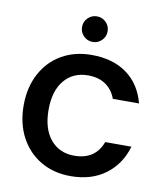

<svg xmlns="http://www.w3.org/2000/svg" viewBox="-84 -810 767 888"><g transform="rotate(10 300.0 -365.5)"><path d="M300 -620Q275 -620 257.5 -637.5Q240 -655 240 -680Q240 -705 257.5 -722.5Q275 -740 300 -740Q325 -740 342.5 -722.5Q360 -705 360 -680Q360 -655 342.5 -637.5Q325 -620 300 -620ZM37 -276Q37 -361 71.5 -425.5Q106 -490 167 -525Q228 -560 307 -560Q407 -560 472.5 -512.5Q538 -465 561 -377H438Q423 -418 390 -441Q357 -464 307 -464Q237 -464 195.5 -414.5Q154 -365 154 -276Q154 -187 195.5 -137Q237 -87 307 -87Q406 -87 438 -174H561Q537 -90 471 -40.5Q405 9 307 9Q228 9 167 -26.5Q106 -62 71.5 -126.5Q37 -191 37 -276Z"/></g></svg>

Font: Fz Poppins Med
Style: Regular
Weight: 500
Designer: Ninad Kale (Devanagari), Jonny Pinhorn (Latin)
Foundry: Indian Type Foundry
Version: Vit hóa bi Vntype.Com & FontZin.Com